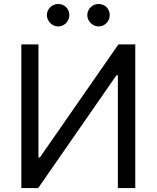

<svg xmlns="http://www.w3.org/2000/svg" viewBox="-20 -952 793 972"><path d="M174.7 -727.3V-154.8H181.8L579.5 -727.3H664.8V0H576.7V-571H569.6L173.3 0H88.1V-727.3ZM274.1 -818.2Q263.1 -818.2 252.8 -822.8Q242.5 -827.4 234.6 -835.4Q226.6 -843.4 221.9 -853.7Q217.3 -864 217.3 -875Q217.3 -887.4 221.9 -897.7Q226.6 -908 234.6 -915.7Q242.5 -923.3 252.8 -927.6Q263.1 -931.8 274.1 -931.8Q286.6 -931.8 296.9 -927.6Q307.2 -923.3 314.8 -915.7Q322.4 -908 326.7 -897.7Q331 -887.4 331 -875Q331 -864 326.7 -853.7Q322.4 -843.4 314.8 -835.4Q307.2 -827.4 296.9 -822.8Q286.6 -818.2 274.1 -818.2ZM478.7 -818.2Q467.7 -818.2 457.4 -822.8Q447.1 -827.4 439.1 -835.4Q431.1 -843.4 426.5 -853.7Q421.9 -864 421.9 -875Q421.9 -887.4 426.5 -897.7Q431.1 -908 439.1 -915.7Q447.1 -923.3 457.4 -927.6Q467.7 -931.8 478.7 -931.8Q491.1 -931.8 501.4 -927.6Q511.7 -923.3 519.4 -915.7Q527 -908 531.2 -897.7Q535.5 -887.4 535.5 -875Q535.5 -864 531.2 -853.7Q527 -843.4 519.4 -835.4Q511.7 -827.4 501.4 -822.8Q491.1 -818.2 478.7 -818.2Z"/></svg>

Font: Fast_Sans
Style: Regular
Weight: 400
Designer: Rasmus Andersson
Foundry: rsms
Version: Version 3.018;git-588b23468